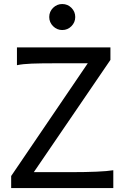

<svg xmlns="http://www.w3.org/2000/svg" viewBox="-20 -953 641 973"><path d="M539.6 -712.9V-649.4L151.4 -80.6H341.8Q413.6 -80.6 469.2 -83Q524.9 -85.4 554.2 -90.3V0H36.6V-61L424.8 -632.3H258.8Q186.5 -632.3 140.9 -630.6Q95.2 -628.9 65.9 -622.6V-712.9ZM229.5 -866.7Q229.5 -894 249 -913.3Q268.6 -932.6 295.4 -932.6Q322.8 -932.6 342 -913.3Q361.3 -894 361.3 -866.7Q361.3 -839.8 342 -820.3Q322.8 -800.8 295.4 -800.8Q268.6 -800.8 249 -820.3Q229.5 -839.8 229.5 -866.7Z"/></svg>

Font: Andika LitF DSA DSG
Style: Regular
Weight: 400
Designer: Victor Gaultney, Annie Olsen, Julie Remington, Don Collingsworth, Eric Hays, Becca Hirsbrunner
Foundry: SIL International
Version: Version 6.200 ; LitF DSA DSG; ttfautohint (v1.8.3.10-c5d8)